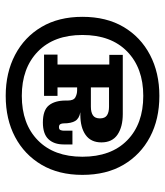

<svg xmlns="http://www.w3.org/2000/svg" viewBox="26 -764 565 656"><g transform="rotate(90 308.0 -436.5)"><path d="M308 -174Q229 -174 168 -206Q107 -238 72.5 -296.5Q38 -355 38 -436Q38 -518 72.5 -576.5Q107 -635 168 -667Q229 -699 308 -699Q388 -699 448.5 -667Q509 -635 543.5 -576.5Q578 -518 578 -436Q578 -355 543.5 -296.5Q509 -238 448.5 -206Q388 -174 308 -174ZM308 -229Q404 -229 460 -284Q516 -339 516 -436Q516 -534 460 -589Q404 -644 308 -644Q213 -644 156.5 -589Q100 -534 100 -436Q100 -339 156.5 -284Q213 -229 308 -229ZM167 -305V-351H201V-528H168V-574H370Q414 -574 440.5 -556Q467 -538 467 -501Q467 -465 441.5 -447Q416 -429 373 -429H364Q386 -425 394 -411Q402 -397 402 -373V-372Q402 -366 404.5 -361Q407 -356 415 -356Q423 -356 425 -361.5Q427 -367 427 -372V-402H474V-372Q474 -339 456 -320Q438 -301 399 -301Q357 -301 340.5 -321.5Q324 -342 324 -379V-386Q324 -406 313 -412Q302 -418 289 -418H279V-351H308V-305ZM345 -527H279V-465H345Q364 -465 374.5 -472Q385 -479 385 -496Q385 -513 374.5 -520Q364 -527 345 -527Z"/></g></svg>

Font: Montagu Slab 16pt
Style: Bold
Weight: 700
Designer: Florian Karsten
Foundry: Florian Karsten
Version: Version 1.000; ttfautohint (v1.8.3)